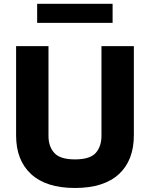

<svg xmlns="http://www.w3.org/2000/svg" viewBox="-20 -958 768 984"><path d="M500 -261.2C500 -225.6 490.2 -196.3 470.7 -174.3C451.2 -152.3 415.5 -141.1 364.3 -141.1C313 -141.1 277.8 -152.3 258.3 -174.3C238.3 -196.3 228.5 -225.6 228.5 -261.2V-721.7H62.5V-264.6C62.5 -179.2 87.9 -113.3 139.2 -65.9C190.4 -18.6 265.1 5.4 364.3 5.4C463.4 5.4 538.6 -18.6 589.8 -65.9C640.6 -113.3 666 -179.2 666 -264.6V-721.7H500ZM170.4 -938.5V-840.8H557.1V-938.5Z"/></svg>

Font: Estedad ExtraBold
Style: Regular
Weight: 800
Designer: Amin Abedi
Version: Version 7.3